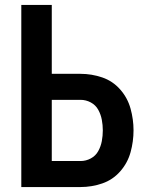

<svg xmlns="http://www.w3.org/2000/svg" viewBox="-20 -755 616 775"><path d="M66 0H305Q350 0 392.5 -14.5Q435 -29 465 -63Q495 -97 507 -140.5Q519 -184 519 -229Q519 -273 507 -316.5Q495 -360 465 -394Q435 -428 392.5 -442.5Q350 -457 305 -457H189V-735H66ZM305 -105H189V-352H305Q327 -352 346.5 -341.5Q366 -331 376.5 -312Q387 -293 391 -271.5Q395 -250 395 -229Q395 -207 391 -185.5Q387 -164 376.5 -145Q366 -126 346.5 -115.5Q327 -105 305 -105Z"/></svg>

Font: Iosevka Sparkle
Style: Bold
Weight: 700
Designer: Belleve Invis
Foundry: Belleve Invis
Version: Version 4.5.0; ttfautohint (v1.8.3)